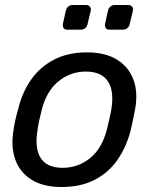

<svg xmlns="http://www.w3.org/2000/svg" viewBox="-20 -740 612 770"><path d="M227 10Q154 10 107 -19Q60 -48 41.5 -99.5Q23 -151 34 -217Q36 -234 42 -260.5Q48 -287 53 -303Q69 -370 105 -421Q141 -472 197 -501Q253 -530 328 -530Q402 -530 449 -501Q496 -472 515 -421Q534 -370 522 -303Q519 -287 513.5 -260.5Q508 -234 504 -217Q487 -151 451.5 -99.5Q416 -48 360 -19Q304 10 227 10ZM231 -67Q294 -67 342 -106.5Q390 -146 409 -222Q413 -237 418 -260Q423 -283 426 -298Q439 -374 413 -413.5Q387 -453 324 -453Q262 -453 214 -413.5Q166 -374 147 -298Q143 -283 138 -260Q133 -237 131 -222Q118 -146 143 -106.5Q168 -67 231 -67ZM419 -621Q409 -621 404.5 -627Q400 -633 401 -643L413 -697Q415 -707 422.5 -713.5Q430 -720 440 -720H494Q504 -720 509.5 -713.5Q515 -707 513 -697L500 -643Q498 -633 490.5 -627Q483 -621 473 -621ZM250 -621Q240 -621 235.5 -627Q231 -633 232 -643L244 -697Q246 -707 253.5 -713.5Q261 -720 271 -720H325Q335 -720 340.5 -713.5Q346 -707 344 -697L331 -643Q329 -633 321.5 -627Q314 -621 304 -621Z"/></svg>

Font: Rubik
Style: Italic
Weight: 400
Italic angle: -12°
Designer: Hubert and Fischer
Foundry: Hubert and Fischer
Version: Version 2.300;gftools[0.9.30]